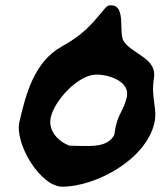

<svg xmlns="http://www.w3.org/2000/svg" viewBox="-20 -634 603 721"><path d="M171 -195C186 -258 274 -354 342 -354C389 -354 470 -328 456 -269C442 -210 419 -207 409 -127C384 -80 320 -86 283 -86C277 -86 246 -87 240 -87C198 -104 159 -143 171 -195ZM53 -177C34 -94 132 67 214 67C338 67 528 -33 560 -173C572 -227 546 -266 558 -340C571 -416 476 -430 444 -480C425 -510 454 -614 398 -614C386 -614 383 -613 372 -600C319 -536 290 -503 213 -460C108 -402 77 -280 53 -177Z"/></svg>

Font: Charger
Style: OversprayIt
Weight: 400
Designer: Jasper
Foundry: Cannot Into Space Fonts
Version: Version 0.980